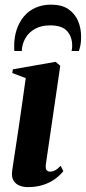

<svg xmlns="http://www.w3.org/2000/svg" viewBox="-20 -774 360 806"><path d="M96.5 11.5Q78.5 11.5 62.2 5.2Q46 -1 36.8 -16Q27.5 -31 31 -56Q31.5 -62 35.5 -87.5Q39.5 -113 45.5 -152.8Q51.5 -192.5 58.8 -241.2Q66 -290 73.5 -342.8Q81 -395.5 88 -446L31.5 -467.5L34 -483L213.5 -514.5L233 -498L172.5 -84.5Q170.5 -65.5 175.8 -59.5Q181 -53.5 189.5 -53.5Q201 -53.5 211 -58.8Q221 -64 234.5 -78L246 -55.5Q232 -38 210.8 -22.5Q189.5 -7 161 2.2Q132.5 11.5 96.5 11.5ZM40 -560Q40 -564.5 39.8 -568.5Q39.5 -572.5 39.5 -580.5Q39.5 -618 50 -649.5Q60.5 -681 80.2 -704.8Q100 -728.5 129 -741.5Q158 -754.5 194.5 -754.5Q238.5 -754.5 266 -736.2Q293.5 -718 307 -687.5Q320.5 -657 320.5 -619.5Q320.5 -596.5 317.5 -583.2Q314.5 -570 311.5 -560H280.5Q281 -563 282 -568Q283 -573 283 -583Q283 -619 262 -643.2Q241 -667.5 190 -667.5Q153.5 -667.5 127 -652.8Q100.5 -638 86.5 -613.5Q72.5 -589 71.5 -560Z"/></svg>

Font: Merriweather 144pt
Style: Bold Italic
Weight: 700
Italic angle: -7.8°
Version: Version 2.101